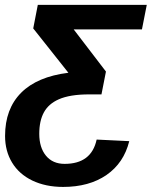

<svg xmlns="http://www.w3.org/2000/svg" viewBox="-41 -548 613 776"><path d="M481.4 22.5Q459.5 110.8 389.4 159.2Q319.3 207.5 213.9 207.5Q143.6 207.5 89.4 181.6Q36.1 155.8 7.8 109.1Q-20.5 62.5 -20.5 1.5Q-20.5 -107.9 44.4 -173.1Q109.4 -238.3 235.4 -253.9L93.3 -433.1L111.8 -528.3H552.2L532.7 -429.2H256.8L387.2 -258.8L369.1 -166.5H319.3Q241.2 -166.5 196.3 -146.5Q155.3 -128.4 136.5 -94Q117.7 -59.6 117.7 -7.3Q117.7 48.3 144.8 81.3Q171.9 114.3 220.2 114.3Q328.6 114.3 349.6 16.1Z"/></svg>

Font: Arimo
Style: Bold Italic
Weight: 700
Italic angle: -12°
Designer: Steve Matteson
Foundry: Monotype Imaging Inc.
Version: Version 1.33